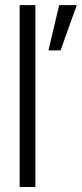

<svg xmlns="http://www.w3.org/2000/svg" viewBox="-20 -748 327 768"><path d="M58.6 0H121.6V-727.5H58.6ZM173.8 -546.4H222.2L287.1 -727.5H216.8Z"/></svg>

Font: Guggenheim Sans Display Light
Style: Regular
Weight: 300
Designer: Modified by Tom Baber under direction of Pentagram Design 2023
Foundry: rsms
Version: Version 1.001;Glyphs 3.1.2 (3151)